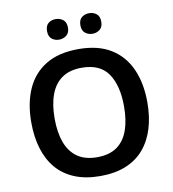

<svg xmlns="http://www.w3.org/2000/svg" viewBox="-98 -1001 985 1095"><g transform="rotate(-10 395.0 -453.0)"><path d="M731 -358Q731 -275 710.5 -207.5Q690 -140 648.5 -91Q607 -42 543.5 -16Q480 10 395 10Q309 10 245.5 -16.5Q182 -43 141 -91.5Q100 -140 79.5 -208Q59 -276 59 -359Q59 -470 95.5 -552Q132 -634 206.5 -679.5Q281 -725 396 -725Q509 -725 583 -679.5Q657 -634 694 -551.5Q731 -469 731 -358ZM194 -358Q194 -277 215.5 -219Q237 -161 281.5 -130Q326 -99 395 -99Q466 -99 510 -130Q554 -161 575 -219Q596 -277 596 -358Q596 -479 549 -548Q502 -617 396 -617Q326 -617 281.5 -586Q237 -555 215.5 -497Q194 -439 194 -358ZM238 -856Q238 -888 255.5 -902Q273 -916 298 -916Q322 -916 340.5 -902Q359 -888 359 -856Q359 -826 340.5 -811.5Q322 -797 298 -797Q273 -797 255.5 -811.5Q238 -826 238 -856ZM431 -856Q431 -888 449 -902Q467 -916 492 -916Q516 -916 534 -902Q552 -888 552 -856Q552 -826 534 -811.5Q516 -797 492 -797Q467 -797 449 -811.5Q431 -826 431 -856Z"/></g></svg>

Font: Noto Sans Armenian SemiBold
Style: Regular
Weight: 600
Designer: Monotype Design Team
Foundry: Monotype Imaging Inc.
Version: Version 2.007